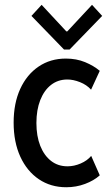

<svg xmlns="http://www.w3.org/2000/svg" viewBox="-20 -785 473 811"><path d="M259.8 5.9Q194.3 5.9 144.3 -27.8Q94.2 -61.5 65.9 -123Q37.6 -184.6 37.6 -267.1Q37.6 -348.6 65.4 -409.4Q93.3 -470.2 143.1 -503.9Q192.9 -537.6 258.3 -537.6Q302.7 -537.6 339.4 -522.5Q376 -507.3 401.4 -485.8L364.7 -406.2Q346.2 -426.8 317.9 -438Q289.6 -449.2 264.6 -449.2Q225.1 -449.2 195.8 -426.5Q166.5 -403.8 150.1 -362.3Q133.8 -320.8 133.8 -265.6Q133.8 -210 150.1 -168.9Q166.5 -127.9 195.8 -105.2Q225.1 -82.5 265.1 -82.5Q293 -82.5 320.8 -94.5Q348.6 -106.4 365.2 -126.5L401.4 -44.4Q376.5 -22 339.1 -8.1Q301.8 5.9 259.8 5.9ZM155.8 -764.6 260.3 -652.3H264.2L368.7 -764.6L411.6 -717.8L273.9 -575.7H250.5L112.8 -717.8Z"/></svg>

Font: Reddit Sans Condensed Medium
Style: Regular
Weight: 500
Designer: Stephen Hutchings
Foundry: Reddit
Version: Version 1.014